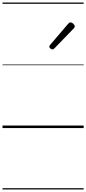

<svg xmlns="http://www.w3.org/2000/svg" viewBox="-20 -1018 685 1526"><path d="M396 -625Q390 -625 381 -632Q372 -639 372 -646Q372 -650 373.5 -654Q375 -658 380 -663L520 -827Q526 -834 530.5 -837Q535 -840 540 -840Q547 -840 555 -835Q563 -830 568.5 -822.5Q574 -815 574 -808Q574 -803 572 -799.5Q570 -796 566 -792L413 -634Q404 -625 396 -625ZM0 478H645V488H0ZM0 -20H645V0H0ZM0 -505H645V-500H0ZM0 -998H645V-988H0Z"/></svg>

Font: Playwrite AU SA Guides
Style: Regular
Weight: 400
Designer: Veronika Burian, José Scaglione
Foundry: TypeTogether
Version: Version 1.003